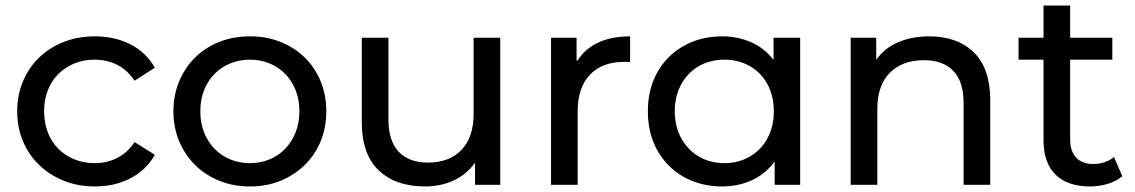

<svg xmlns="http://www.w3.org/2000/svg" viewBox="-20 -666 4090 692"><path d="M42 -265Q42 -324 63 -373.5Q84 -423 121.5 -459Q159 -495 210 -515Q261 -535 322 -535Q394 -535 450.5 -506Q507 -477 538 -422L465 -375Q440 -413 403 -432Q366 -451 321 -451Q282 -451 248.5 -437.5Q215 -424 190.5 -399.5Q166 -375 152.5 -341Q139 -307 139 -265Q139 -223 152.5 -188.5Q166 -154 190.5 -129.5Q215 -105 248.5 -91.5Q282 -78 321 -78Q366 -78 403 -97Q440 -116 465 -154L538 -108Q507 -53 450.5 -23.5Q394 6 322 6Q261 6 210 -14.5Q159 -35 121.5 -71Q84 -107 63 -156.5Q42 -206 42 -265Z M605 -265Q605 -324 626 -373.5Q647 -423 683.5 -459Q720 -495 770.5 -515Q821 -535 881 -535Q941 -535 991 -515Q1041 -495 1078 -459Q1115 -423 1135.5 -373.5Q1156 -324 1156 -265Q1156 -206 1135.5 -156.5Q1115 -107 1078 -71Q1041 -35 991 -14.5Q941 6 881 6Q821 6 770.5 -14.5Q720 -35 683.5 -71Q647 -107 626 -156.5Q605 -206 605 -265ZM1059 -265Q1059 -307 1045.5 -341Q1032 -375 1008 -399.5Q984 -424 951.5 -437.5Q919 -451 881 -451Q843 -451 810 -437.5Q777 -424 753 -399.5Q729 -375 715.5 -341Q702 -307 702 -265Q702 -223 715.5 -189Q729 -155 753 -130Q777 -105 810 -91.5Q843 -78 881 -78Q919 -78 951.5 -91.5Q984 -105 1008 -130Q1032 -155 1045.5 -189Q1059 -223 1059 -265Z M1783 -530V0H1692V-80Q1663 -38 1616 -16Q1569 6 1512 6Q1406 6 1345 -52Q1284 -110 1284 -225V-530H1380V-236Q1380 -158 1417 -119Q1454 -80 1523 -80Q1599 -80 1643 -125.5Q1687 -171 1687 -256V-530Z M2062 -448Q2088 -490 2136 -512.5Q2184 -535 2251 -535V-442Q2247 -443 2241 -443H2229Q2151 -443 2106.5 -397Q2062 -351 2062 -264V0H1966V-530H2058V-448Z M2864 -530V0H2772V-84Q2740 -40 2691 -17Q2642 6 2583 6Q2506 6 2445 -28Q2384 -62 2349.5 -123.5Q2315 -185 2315 -265Q2315 -345 2349.5 -406Q2384 -467 2445 -501Q2506 -535 2583 -535Q2640 -535 2688 -513.5Q2736 -492 2768 -450V-530ZM2769 -265Q2769 -320 2746 -362.5Q2723 -405 2682 -428Q2641 -451 2591 -451Q2540 -451 2499.5 -428Q2459 -405 2435.5 -362.5Q2412 -320 2412 -265Q2412 -210 2435.5 -167.5Q2459 -125 2499.5 -101.5Q2540 -78 2591 -78Q2641 -78 2682 -101.5Q2723 -125 2746 -167.5Q2769 -210 2769 -265Z M3549 -305V0H3453V-294Q3453 -372 3416 -410.5Q3379 -449 3310 -449Q3232 -449 3187 -403.5Q3142 -358 3142 -273V0H3046V-530H3138V-450Q3167 -492 3216.5 -513.5Q3266 -535 3329 -535Q3431 -535 3490 -477Q3549 -419 3549 -305Z M4025 -31Q4004 -13 3973 -3.5Q3942 6 3909 6Q3828 6 3784.5 -36.5Q3741 -79 3741 -160V-451H3651V-530H3741V-646H3837V-530H3989V-451H3837V-164Q3837 -121 3858.5 -98Q3880 -75 3920 -75Q3964 -75 3995 -100Z"/></svg>

Font: CMG Sans Medium
Style: Regular
Weight: 500
Designer: Julieta Ulanovsky
Foundry: Julieta Ulanovsky
Version: Version 7.200